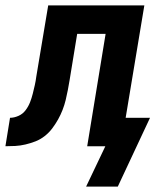

<svg xmlns="http://www.w3.org/2000/svg" viewBox="-61 -540 581 709"><path d="M257 149 328 0H261L329 -415H224L196 -244Q193 -226 189.5 -207.5Q186 -189 181.5 -170.5Q177 -152 170 -134Q163 -116 153.5 -99Q144 -82 132 -66Q120 -50 104 -37.5Q88 -25 70 -18Q52 -11 33 -6.5Q14 -2 -4.5 -1Q-23 0 -41 0L-24 -105Q-9 -105 7 -112Q23 -119 33.5 -133Q44 -147 50 -162.5Q56 -178 60 -194Q64 -210 67.5 -225.5Q71 -241 73 -257L117 -520H472L403 -105H493L374 149Z"/></svg>

Font: Iosevka Term Curly XBd Obl
Style: Regular
Weight: 800
Italic angle: -9°
Designer: Belleve Invis
Foundry: Belleve Invis
Version: Version 32.3.0